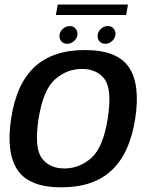

<svg xmlns="http://www.w3.org/2000/svg" viewBox="-20 -819 661 844"><path d="M250 4.5Q391 4.5 471 -70.5Q551 -145.5 574.5 -298Q597.5 -449 546.2 -524Q495 -599 353.5 -599Q212 -599 132 -524.8Q52 -450.5 29 -298Q6 -147.5 57.2 -71.5Q108.5 4.5 250 4.5ZM263 -78.5Q197 -78.5 163.5 -124.2Q130 -170 149.5 -297.5Q170 -424.5 222 -470.2Q274 -516 340 -516Q406.5 -516 440 -470.5Q473.5 -425 453.5 -297.5Q433.5 -170.5 381.2 -124.5Q329 -78.5 263 -78.5ZM275.5 -626.5Q292.5 -626.5 306.5 -639.5Q320.5 -652.5 320.5 -670.5Q320.5 -685 310.8 -694.8Q301 -704.5 286.5 -704.5Q269.5 -704.5 255.5 -691.5Q241.5 -678.5 241.5 -660Q241.5 -645.5 250.8 -636Q260 -626.5 275.5 -626.5ZM442.5 -626.5Q460 -626.5 473.8 -639.5Q487.5 -652.5 487.5 -670.5Q487.5 -685 478.2 -694.8Q469 -704.5 454 -704.5Q436.5 -704.5 422.8 -691.5Q409 -678.5 409 -660Q409 -645.5 418.5 -636Q428 -626.5 442.5 -626.5ZM225.5 -753H534.5L542.5 -799H234Z"/></svg>

Font: Anybody Thin Medium
Style: Italic
Weight: 500
Italic angle: -10°
Version: Version 1.113;gftools[0.9.25]